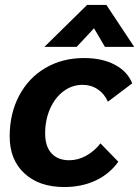

<svg xmlns="http://www.w3.org/2000/svg" viewBox="-20 -744 561 774"><path d="M19 -194Q19 -286 57 -358Q95 -430 163 -470Q231 -510 319 -510Q392 -510 443 -483Q494 -456 513 -408L415 -334Q401 -366 374 -384Q347 -402 313 -402Q271 -402 236.5 -376.5Q202 -351 182 -306Q162 -261 162 -206Q162 -154 187.5 -126Q213 -98 259 -98Q294 -98 327 -116Q360 -134 385 -166L457 -92Q421 -42 365 -16Q309 10 239 10Q138 10 78.5 -45Q19 -100 19 -194ZM331 -724H409L521 -555H403L359 -630L289 -555H159Z"/></svg>

Font: Sarabun ExtraBold
Style: Italic
Weight: 800
Italic angle: -10°
Designer: Suppakit Chalermlarp | Katatrad Co.,Ltd.
Foundry: Cadson Demak Co.,Ltd.
Version: Version 1.000; ttfautohint (v1.6)